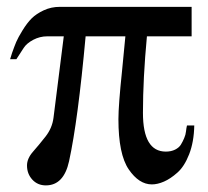

<svg xmlns="http://www.w3.org/2000/svg" viewBox="-20 -527 612 566"><path d="M552.7 -157.2H531.2C529.9 -152 529 -146.2 528.3 -139.6C527.7 -133.1 525.9 -126.5 522.9 -119.6C520 -112.8 516.8 -106.4 513.2 -100.6C509.6 -94.7 503.9 -89.8 496.1 -85.9C488.3 -82 479.2 -80.1 468.8 -80.1C423.8 -80.1 401.4 -118.2 401.4 -194.3C401.4 -262 405.3 -337.2 413.1 -419.9H544.9V-506.8H156.2C139.3 -506.8 123.5 -503.4 108.9 -496.6C94.2 -489.7 82.4 -481.8 73.2 -472.7C64.1 -463.5 55.2 -451.8 46.4 -437.5C37.6 -423.2 31.4 -411.8 27.8 -403.3C24.3 -394.9 20.2 -384.1 15.6 -371.1L9.8 -352.5H28.3L49.8 -385.7C55.7 -394.9 65.1 -402.8 78.1 -409.7C91.1 -416.5 104.8 -419.9 119.1 -419.9H168L137.7 -179.7C135.1 -159.5 127.3 -141.1 114.3 -124.5C101.2 -107.9 88.9 -92.9 77.1 -79.6C65.4 -66.2 59.6 -52.7 59.6 -39.1C59.6 -22.8 64.8 -9 75.2 2.4C85.6 13.8 99 19.5 115.2 19.5C150.4 19.5 173.2 -4.2 183.6 -51.8C201.2 -132.5 217.4 -255.2 232.4 -419.9H349.6L339.8 -318.4C332.7 -250.7 329.1 -203.1 329.1 -175.8C329.1 -106.8 339.2 -57.5 359.4 -27.8C379.6 1.8 402.3 16.6 427.7 16.6C438.8 16.6 450.7 13.8 463.4 8.3C476.1 2.8 489.3 -6 502.9 -18.1C516.6 -30.1 528.2 -48.2 537.6 -72.3C547 -96.4 552.1 -124.7 552.7 -157.2Z"/></svg>

Font: FreeUniversal
Style: BoldItalic
Weight: 700
Italic angle: -11°
Version: Version 1.001